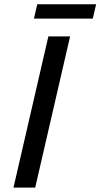

<svg xmlns="http://www.w3.org/2000/svg" viewBox="-20 -856 458 876"><path d="M41.5 0 200.7 -689.9H299.8L140.6 0ZM134.8 -771 149.9 -836.4H418.5L403.3 -771Z"/></svg>

Font: Acari Sans Medium
Style: Italic
Weight: 500
Italic angle: -13°
Designer: Alfredo Marco Pradil and Stefan Peev
Foundry: Hanken Design Co.
Version: Version 1.045